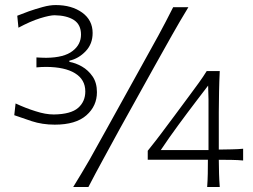

<svg xmlns="http://www.w3.org/2000/svg" viewBox="-20 -743 1007 763"><path d="M197.6 -247.6C253.3 -247.6 295.2 -260 323.3 -284.8C351.4 -309.5 365.2 -340 365.2 -376.7C365.2 -401.4 359.5 -422.4 348.1 -439C336.7 -455.7 322.4 -469 305.7 -478.6C289 -488.1 272.4 -494.3 255.7 -497.1V-501.9C280 -507.1 301.9 -520 320.5 -539.5C339 -559 348.1 -582.9 348.1 -611.9C348.1 -645.7 334.3 -672.9 306.7 -692.9C279 -712.9 243.8 -722.9 201.4 -722.9C186.2 -722.9 169 -720.5 150 -715.2C131 -710 112.4 -704.3 94.8 -698.1C76.7 -691.4 61.4 -685.7 48.6 -680.5L53.3 -632.9C84.3 -649.5 113.3 -662.4 139.5 -670.5C165.7 -678.6 184.8 -682.4 196.7 -682.4C228.6 -681.9 254.3 -675.7 273.3 -663.8C292.4 -651.4 301.9 -631.9 301.9 -605.7C301.9 -579.5 291 -557.6 268.6 -540.5C246.2 -522.9 211.4 -513.8 163.8 -513.3C157.1 -513.3 150.5 -513.3 144.3 -513.8C137.6 -513.8 131 -514.3 124.8 -514.8V-475.2C131.4 -475.7 138.1 -476.2 144.8 -476.7C151.4 -477.1 158.1 -477.1 164.8 -477.1C212.9 -476.7 251 -468.6 278.1 -451.9C305.2 -435.2 319 -411.4 319 -379.5C319 -352.9 309.5 -331 290.5 -314.3C271.4 -297.6 239 -288.6 193.8 -288.1C171.4 -288.1 147.6 -292.4 121.4 -301C95.2 -309 68.6 -319.5 41.9 -331.9L36.7 -285.2C55.2 -278.6 78.6 -270.5 106.2 -261.4C133.8 -252.4 164.3 -247.6 197.6 -247.6ZM271 0H331.4C350.5 -36.7 369.5 -72.9 389 -108.1C408.1 -143.3 430 -183.8 455.2 -229.5L593.3 -478.1C619.5 -525.2 642.9 -567.1 663.3 -602.9C683.3 -638.6 705.2 -675.7 728.6 -714.3H668.1C648.6 -675.7 629.5 -638.6 610 -602.9C590.5 -567.1 567.1 -525.2 541 -478.1L403.3 -229.5C378.1 -183.8 355.7 -143.3 335.7 -108.1C315.2 -72.9 293.8 -36.7 271 0ZM849.5 -108.1C865.7 -108.1 882.9 -108.1 900.5 -107.6C918.1 -107.1 933.3 -106.7 946.2 -105.2V-151.9C933.3 -150.5 918.1 -150 900.5 -149.5C882.9 -149 865.7 -148.6 849.5 -148.6V-297.6C849.5 -324.3 850 -351 850.5 -378.1C851 -405.2 851.9 -432.4 853.3 -460.5H801.4C791.9 -445.2 781.4 -429.5 770 -413.8C758.6 -398.1 747.1 -382.4 735.7 -367.1L673.3 -282.9C662.4 -268.6 650.5 -252.9 637.6 -235.2C624.8 -217.6 611.9 -201 599.5 -184.8C587.1 -168.6 576.2 -154.8 567.1 -143.8V-108.1H806.2C806.2 -87.1 806.2 -68.6 805.7 -52.4C805.2 -35.7 804.8 -18.6 803.3 0H853.3C851.9 -18.6 851 -35.7 850.5 -52.4C850 -68.6 849.5 -87.1 849.5 -108.1ZM619 -146.7C641 -179.5 663.8 -212.4 688.1 -245.2C712.4 -278.1 736.7 -311 761.9 -343.8L807.1 -402.9C807.6 -384.3 808.1 -366.2 808.6 -347.6C808.6 -329 808.6 -310.5 808.6 -291.9V-146.7Z"/></svg>

Font: Pinar Light
Style: Regular
Weight: 300
Designer: Amin Abedi
Version: Version 2.00;September 9, 2021;FontCreator 13.0.0.2683 64-bi